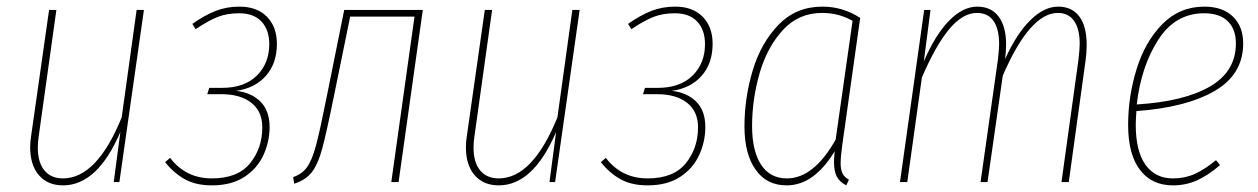

<svg xmlns="http://www.w3.org/2000/svg" viewBox="-20 -549 3794 579"><path d="M71 -105Q71 -122 74 -140L128 -519H150L97 -140Q94 -121 94 -104Q94 -59 114 -35Q134 -11 170 -11Q272 -11 347 -195L392 -519H414L340 0H323L343 -151Q274 10 170 10Q124 10 97.5 -20.5Q71 -51 71 -105Z M815 -417Q815 -358 782 -320.5Q749 -283 692 -275Q738 -270 765.5 -242.5Q793 -215 793 -166Q793 -122 774.5 -81.5Q756 -41 717 -15.5Q678 10 619 10Q570 10 536.5 -9Q503 -28 478 -60L493 -73Q540 -11 619 -11Q697 -11 734 -56.5Q771 -102 771 -165Q771 -213 738 -239Q705 -265 647 -265H605L611 -284H649Q717 -284 754.5 -321Q792 -358 792 -416Q792 -459 768.5 -484Q745 -509 701 -509Q664 -509 635.5 -497.5Q607 -486 570 -461L560 -477Q597 -503 630 -516Q663 -529 702 -529Q755 -529 785 -498.5Q815 -468 815 -417Z M1182 0H1160L1230 -499H1036L987 -259Q964 -146 951.5 -100Q939 -54 920.5 -30Q902 -6 867 5L864 -15Q891 -24 906 -45Q921 -66 933 -110.5Q945 -155 966 -261L1018 -519H1255Z M1385 -105Q1385 -122 1388 -140L1442 -519H1464L1411 -140Q1408 -121 1408 -104Q1408 -59 1428 -35Q1448 -11 1484 -11Q1586 -11 1661 -195L1706 -519H1728L1654 0H1637L1657 -151Q1588 10 1484 10Q1438 10 1411.5 -20.5Q1385 -51 1385 -105Z M2129 -417Q2129 -358 2096 -320.5Q2063 -283 2006 -275Q2052 -270 2079.5 -242.5Q2107 -215 2107 -166Q2107 -122 2088.5 -81.5Q2070 -41 2031 -15.5Q1992 10 1933 10Q1884 10 1850.5 -9Q1817 -28 1792 -60L1807 -73Q1854 -11 1933 -11Q2011 -11 2048 -56.5Q2085 -102 2085 -165Q2085 -213 2052 -239Q2019 -265 1961 -265H1919L1925 -284H1963Q2031 -284 2068.5 -321Q2106 -358 2106 -416Q2106 -459 2082.5 -484Q2059 -509 2015 -509Q1978 -509 1949.5 -497.5Q1921 -486 1884 -461L1874 -477Q1911 -503 1944 -516Q1977 -529 2016 -529Q2069 -529 2099 -498.5Q2129 -468 2129 -417Z M2574 -495 2520 -112Q2515 -74 2515 -57Q2515 -38 2520.5 -26.5Q2526 -15 2540 -7L2532 10Q2512 0 2503.5 -16.5Q2495 -33 2495 -61Q2495 -69 2497 -93Q2468 -44 2431.5 -17Q2395 10 2352 10Q2292 10 2258.5 -37.5Q2225 -85 2225 -168Q2225 -254 2250 -337Q2275 -420 2328 -474.5Q2381 -529 2460 -529Q2522 -529 2574 -495ZM2248 -169Q2248 -94 2275 -52.5Q2302 -11 2353 -11Q2434 -11 2500 -128L2551 -486Q2510 -510 2459 -510Q2388 -510 2340.5 -458Q2293 -406 2270.5 -327.5Q2248 -249 2248 -169Z M3257 -414Q3257 -393 3254 -369L3203 0H3181L3232 -367Q3236 -403 3236 -416Q3236 -462 3219 -486Q3202 -510 3170 -510Q3086 -510 3004 -321L2958 0H2937L2989 -367Q2993 -401 2993 -415Q2993 -462 2976 -486Q2959 -510 2926 -510Q2883 -510 2842 -460.5Q2801 -411 2760 -315L2716 0H2694L2767 -519H2786L2766 -364Q2801 -445 2842.5 -487Q2884 -529 2927 -529Q2969 -529 2991.5 -499Q3014 -469 3014 -415Q3014 -394 3011 -371Q3046 -448 3087.5 -488.5Q3129 -529 3171 -529Q3213 -529 3235 -499Q3257 -469 3257 -414Z M3407 -214Q3405 -186 3405 -173Q3405 -93 3434.5 -52Q3464 -11 3517 -11Q3553 -11 3583 -24.5Q3613 -38 3647 -66L3659 -51Q3623 -20 3589.5 -5Q3556 10 3517 10Q3453 10 3417.5 -37Q3382 -84 3382 -172Q3382 -258 3407.5 -340.5Q3433 -423 3485 -476Q3537 -529 3612 -529Q3667 -529 3698 -499Q3729 -469 3729 -418Q3729 -325 3643.5 -275Q3558 -225 3407 -214ZM3408 -234Q3552 -243 3629.5 -288.5Q3707 -334 3707 -418Q3707 -461 3682.5 -485Q3658 -509 3611 -509Q3524 -509 3472.5 -428.5Q3421 -348 3408 -234Z"/></svg>

Font: Fira Sans Extra Condensed Thin
Style: Italic
Weight: 250
Width: 3
Italic angle: -8°
Designer: Carrois Corporate & Edenspiekermann AG
Foundry: Carrois Corporate GbR & Edenspiekermann AG
Version: Version 4.203